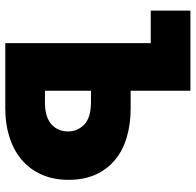

<svg xmlns="http://www.w3.org/2000/svg" viewBox="-27 -713 740 726"><g transform="rotate(90 343.0 -350.0)"><path d="M391 -474Q449 -474 498.5 -459.5Q548 -445 584 -415.5Q620 -386 640 -342Q660 -298 660 -240Q660 -181 639.5 -136Q619 -91 583 -61Q547 -31 498 -15.5Q449 0 391 0H143V-550H20V-700H323V-474ZM368 -150Q422 -150 449.5 -174Q477 -198 477 -238Q477 -273 451 -298.5Q425 -324 365 -324H323V-150Z"/></g></svg>

Font: Tilda Sans Black
Style: Regular
Weight: 900
Designer: ParaType Ltd
Foundry: ParaType Ltd
Version: Version 1.009